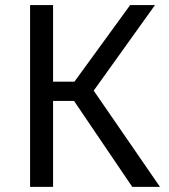

<svg xmlns="http://www.w3.org/2000/svg" viewBox="-20 -726 655 746"><path d="M267.7 -333.8H186.2V0H96.9V-706.2H186.2V-408.7H269.2L485.6 -706.2H582.1L344.1 -373.8L601.5 0H493.8Z"/></svg>

Font: FiraCode Nerd Font
Style: Regular
Weight: 400
Designer: Carrois Corporate, Edenspiekermann AG, Nikita Prokopov
Foundry: Carrois Corporate, Edenspiekermann AG, Nikita Prokopov
Version: Version 6.002;Nerd Fonts 3.4.0